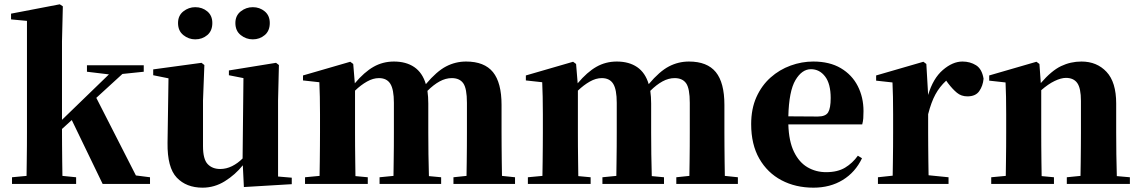

<svg xmlns="http://www.w3.org/2000/svg" viewBox="-20 -846 5242 883"><path d="M605 -39.1 669.9 -30.8V0H452.1L310.1 -293.9L265.1 -252.9V-246.1Q265.1 -216.3 265.4 -178.7Q265.6 -141.1 266.1 -103.5Q266.6 -65.9 267.1 -37.1L330.1 -30.8V0H35.2V-30.8L102.1 -37.1Q102.5 -65.9 103 -103Q103.5 -140.1 103.8 -176Q104 -211.9 104 -237.8V-750L30.8 -756.8V-783.2L254.9 -826.2L269 -816.9L265.1 -655.8V-294.9L481 -503.9L379.9 -516.1V-545.9H641.1V-516.1L543 -505.9L422.9 -396Z M1142.6 -665Q1111.8 -665 1087.2 -684.6Q1062.5 -704.1 1062.5 -740.2Q1062.5 -774.4 1087.2 -793.7Q1111.8 -813 1142.6 -813Q1174.3 -813 1197.5 -793.7Q1220.7 -774.4 1220.7 -740.2Q1220.7 -704.1 1197.5 -684.6Q1174.3 -665 1142.6 -665ZM877.9 -665Q847.7 -665 823.2 -684.6Q798.8 -704.1 798.8 -740.2Q798.8 -774.4 823.2 -793.7Q847.7 -813 877.9 -813Q910.2 -813 933.3 -793.7Q956.5 -774.4 956.5 -740.2Q956.5 -704.1 933.3 -684.6Q910.2 -665 877.9 -665ZM1258.8 -34.2 1321.8 -28.8V1L1101.6 14.2L1096.7 -85.9Q1062 -42.5 1014.2 -12.7Q966.3 17.1 911.6 17.1Q836.9 17.1 793 -29.1Q749 -75.2 750.5 -189L754.9 -485.8L684.6 -500V-526.9L906.7 -557.1L919.9 -546.9L913.6 -383.8V-173.8Q913.6 -113.8 935.1 -91.3Q956.5 -68.8 992.7 -68.8Q1021 -68.8 1047.4 -82Q1073.7 -95.2 1095.7 -117.2L1099.6 -486.8L1032.7 -500V-522L1249.5 -557.1L1262.7 -546.9L1258.8 -383.8Z M2288.6 -37.1 2348.6 -30.8V0H2065.4V-30.8L2125.5 -37.1Q2126 -65.9 2126.5 -101.8Q2127 -137.7 2127.2 -173.3Q2127.4 -209 2127.4 -237.8V-373Q2127.4 -439 2110.6 -462.9Q2093.8 -486.8 2057.6 -486.8Q2029.8 -486.8 2002 -471.7Q1974.1 -456.5 1945.8 -428.2Q1947.8 -414.6 1948.7 -400.1Q1949.7 -385.7 1949.7 -370.1V-237.8Q1949.7 -193.8 1950.4 -136.7Q1951.2 -79.6 1952.6 -36.1L2008.8 -30.8V0H1725.6V-30.8L1789.6 -37.1Q1790 -65.9 1790.5 -101.8Q1791 -137.7 1791.3 -173.3Q1791.5 -209 1791.5 -237.8V-373Q1791.5 -434.6 1775.1 -460.7Q1758.8 -486.8 1722.7 -486.8Q1695.8 -486.8 1667.7 -470.9Q1639.6 -455.1 1612.8 -429.2V-237.8Q1612.8 -210 1613 -174.1Q1613.3 -138.2 1613.8 -101.8Q1614.3 -65.4 1614.7 -36.1L1671.4 -30.8V0H1382.8V-30.8L1449.7 -37.1Q1450.2 -66.4 1450.7 -102.5Q1451.2 -138.7 1451.4 -174.3Q1451.7 -210 1451.7 -237.8V-320.8Q1451.7 -370.6 1450.9 -400.9Q1450.2 -431.2 1448.7 -467.8L1373.5 -476.1V-499L1590.8 -562L1604.5 -551.8L1611.8 -462.9Q1655.3 -514.6 1698 -538.8Q1740.7 -563 1791.5 -563Q1847.7 -563 1885.3 -537.4Q1922.9 -511.7 1938.5 -459Q1988.3 -518.1 2031.5 -540.5Q2074.7 -563 2123.5 -563Q2207.5 -563 2247.1 -514.4Q2286.6 -465.8 2286.6 -363.8V-237.8Q2286.6 -208.5 2286.9 -172.6Q2287.1 -136.7 2287.6 -101.1Q2288.1 -65.4 2288.6 -37.1Z M3313.5 -37.1 3373.5 -30.8V0H3090.3V-30.8L3150.4 -37.1Q3150.9 -65.9 3151.4 -101.8Q3151.9 -137.7 3152.1 -173.3Q3152.3 -209 3152.3 -237.8V-373Q3152.3 -439 3135.5 -462.9Q3118.7 -486.8 3082.5 -486.8Q3054.7 -486.8 3026.9 -471.7Q2999 -456.5 2970.7 -428.2Q2972.7 -414.6 2973.6 -400.1Q2974.6 -385.7 2974.6 -370.1V-237.8Q2974.6 -193.8 2975.3 -136.7Q2976.1 -79.6 2977.5 -36.1L3033.7 -30.8V0H2750.5V-30.8L2814.5 -37.1Q2814.9 -65.9 2815.4 -101.8Q2815.9 -137.7 2816.2 -173.3Q2816.4 -209 2816.4 -237.8V-373Q2816.4 -434.6 2800 -460.7Q2783.7 -486.8 2747.6 -486.8Q2720.7 -486.8 2692.6 -470.9Q2664.6 -455.1 2637.7 -429.2V-237.8Q2637.7 -210 2637.9 -174.1Q2638.2 -138.2 2638.7 -101.8Q2639.2 -65.4 2639.6 -36.1L2696.3 -30.8V0H2407.7V-30.8L2474.6 -37.1Q2475.1 -66.4 2475.6 -102.5Q2476.1 -138.7 2476.3 -174.3Q2476.6 -210 2476.6 -237.8V-320.8Q2476.6 -370.6 2475.8 -400.9Q2475.1 -431.2 2473.6 -467.8L2398.4 -476.1V-499L2615.7 -562L2629.4 -551.8L2636.7 -462.9Q2680.2 -514.6 2722.9 -538.8Q2765.6 -563 2816.4 -563Q2872.6 -563 2910.2 -537.4Q2947.8 -511.7 2963.4 -459Q3013.2 -518.1 3056.4 -540.5Q3099.6 -563 3148.4 -563Q3232.4 -563 3272 -514.4Q3311.5 -465.8 3311.5 -363.8V-237.8Q3311.5 -208.5 3311.8 -172.6Q3312 -136.7 3312.5 -101.1Q3313 -65.4 3313.5 -37.1Z M3605.5 -311 3741.2 -310.1Q3776.9 -310.1 3788.6 -329.3Q3800.3 -348.6 3800.3 -395Q3800.3 -460.4 3774.7 -494.1Q3749 -527.8 3709.5 -527.8Q3668 -527.8 3638.2 -477.5Q3608.4 -427.2 3605.5 -311ZM3925.3 -129.9 3944.3 -118.2Q3913.6 -53.7 3855.7 -18.3Q3797.9 17.1 3721.2 17.1Q3638.7 17.1 3574 -17.1Q3509.3 -51.3 3471.9 -116.5Q3434.6 -181.6 3434.6 -274.9Q3434.6 -345.7 3458.7 -399.4Q3482.9 -453.1 3523.9 -489.5Q3564.9 -525.9 3616 -544.4Q3667 -563 3720.2 -563Q3795.4 -563 3846.9 -532.5Q3898.4 -502 3924.8 -450.2Q3951.2 -398.4 3951.2 -335Q3951.2 -316.4 3950.2 -302.2Q3949.2 -288.1 3945.3 -273.9H3605.5Q3607.9 -195.8 3631.6 -147.5Q3655.3 -99.1 3693.8 -76.7Q3732.4 -54.2 3779.3 -54.2Q3832 -54.2 3866.5 -75Q3900.9 -95.7 3925.3 -129.9Z M4240.2 -551.8 4248.5 -409.2Q4271 -485.4 4316.2 -524.2Q4361.3 -563 4406.2 -563Q4441.4 -563 4468.8 -545.9Q4496.1 -528.8 4503.4 -483.9Q4500.5 -451.2 4483.6 -427Q4466.8 -402.8 4429.2 -402.8Q4400.9 -402.8 4380.9 -419.4Q4360.8 -436 4340.3 -462.9L4331.5 -475.1Q4301.3 -447.3 4282 -411.9Q4262.7 -376.5 4248.5 -320.8V-237.8Q4248.5 -210.4 4248.8 -175.5Q4249 -140.6 4249.5 -105Q4250 -69.3 4250.5 -40L4342.3 -30.8V0H4017.6V-30.8L4085.4 -38.1Q4085.9 -66.9 4086.4 -102.8Q4086.9 -138.7 4087.2 -174.3Q4087.4 -210 4087.4 -237.8V-320.8Q4087.4 -369.6 4086.7 -400.4Q4085.9 -431.2 4084.5 -466.8L4009.3 -475.1V-499L4226.6 -562Z M5116.2 -36.1 5176.3 -30.8V0H4886.2V-30.8L4949.2 -37.1Q4949.7 -65.9 4950.2 -101.8Q4950.7 -137.7 4950.9 -173.3Q4951.2 -209 4951.2 -237.8V-381.8Q4951.2 -440.4 4934.3 -464.1Q4917.5 -487.8 4882.3 -487.8Q4859.9 -487.8 4830.3 -473.6Q4800.8 -459.5 4768.6 -431.2V-237.8Q4768.6 -210 4768.8 -174.1Q4769 -138.2 4769.5 -101.8Q4770 -65.4 4770.5 -36.1L4827.1 -30.8V0H4538.6V-30.8L4605.5 -37.1Q4606 -66.4 4606.4 -102.5Q4606.9 -138.7 4607.2 -174.3Q4607.4 -210 4607.4 -237.8V-320.8Q4607.4 -369.6 4606.7 -400.4Q4606 -431.2 4604.5 -466.8L4529.3 -475.1V-499L4746.6 -562L4760.3 -551.8L4766.6 -463.9Q4815.9 -521 4859.9 -542Q4903.8 -563 4953.6 -563Q5024.4 -563 5068.8 -515.6Q5113.3 -468.3 5113.3 -370.1V-237.8Q5113.3 -193.8 5114 -136.7Q5114.7 -79.6 5116.2 -36.1Z"/></svg>

Font: Source Han Serif JP Heavy
Style: Regular
Weight: 900
Designer: Ryoko NISHIZUKA  (kana & ideographs); Frank Grießhammer (Latin, Greek & Cyrillic); Wenlong ZHANG  (bopomofo); Sandoll Co
Foundry: Adobe Systems Incorporated
Version: Version 1.001;PS 1.001;hotconv 16.6.54;makeotf.lib2.5.65590